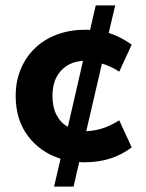

<svg xmlns="http://www.w3.org/2000/svg" viewBox="-20 -590 540 710"><path d="M180 100 204 -3Q128 -27 83 -87.5Q38 -148 38 -235Q38 -290 57 -335Q76 -380 110 -412.5Q144 -445 191.5 -462.5Q239 -480 295 -480Q300 -480 304 -480Q308 -480 313 -479L334 -570H406L382 -468Q405 -461 426 -450Q447 -439 467 -425L421 -325Q388 -346 357 -355L299 -105Q330 -106 359.5 -115.5Q389 -125 421 -145L467 -45Q394 10 295 10Q289 10 283.5 10Q278 10 273 9L252 100ZM174 -235Q174 -194 189 -165Q204 -136 231 -121L287 -365Q236 -362 205 -328Q174 -294 174 -235Z"/></svg>

Font: Celebes
Style: Bold
Weight: 700
Designer: Anugrah Pasau
Foundry: Lafontype
Version: Version 1.000; ttfautohint (v1.8.4)